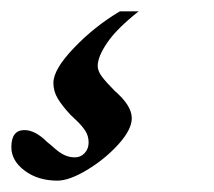

<svg xmlns="http://www.w3.org/2000/svg" viewBox="-143 -37 376 338"><path d="M-123 222Q-123 192 -100 192Q-81 192 -60 213Q-56 216 -47 224Q-38 232 -29.5 236Q-21 240 -11 240Q-1 240 6 232.5Q13 225 13 214Q13 202 7 193Q1 184 -7.5 176Q-16 168 -19 165Q-33 150 -41 137Q-49 124 -49 109Q-49 85 -12.5 47Q24 9 68 -17H101Q62 14 45.5 38.5Q29 63 29 79Q29 88 36.5 98Q44 108 59 123Q89 149 89 171Q89 191 65.5 217Q42 243 10.5 262Q-21 281 -42 281Q-76 281 -99.5 263.5Q-123 246 -123 222Z"/></svg>

Font: EB Garamond Medium
Style: Italic
Weight: 500
Italic angle: -17.2°
Designer: Georg Duffner and Octavio Pardo
Foundry: Georg Duffner
Version: Version 1.000